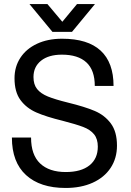

<svg xmlns="http://www.w3.org/2000/svg" viewBox="-20 -918 649 952"><path d="M543 -492H450Q450 -570 408.5 -608.5Q367 -647 287 -647Q221 -647 183.5 -617Q146 -587 146 -536Q146 -499 164 -476.5Q182 -454 217.5 -439.5Q253 -425 318 -409Q400 -389 449.5 -368Q499 -347 529.5 -306Q560 -265 560 -196Q560 -133 528.5 -85.5Q497 -38 439.5 -12Q382 14 305 14Q179 14 109 -50Q39 -114 39 -236H134Q134 -150 179 -107.5Q224 -65 306 -65Q382 -65 423.5 -98Q465 -131 465 -191Q465 -229 446.5 -252Q428 -275 392.5 -288.5Q357 -302 291 -319Q209 -339 160 -360.5Q111 -382 81.5 -422Q52 -462 52 -530Q52 -587 81 -631.5Q110 -676 163.5 -701Q217 -726 288 -726Q415 -726 479 -667Q543 -608 543 -492ZM240 -760 126 -898H215L289 -810L362 -898H451L337 -760Z"/></svg>

Font: CST
Style: Regular
Weight: 400
Version: Version 1.00